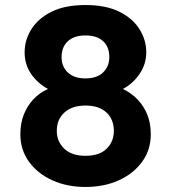

<svg xmlns="http://www.w3.org/2000/svg" viewBox="-20 -732 681 764"><path d="M320 12Q248 12 189.5 -14Q131 -40 96 -87.5Q61 -135 61 -198Q61 -241 74.5 -275.5Q88 -310 112.5 -336.5Q137 -363 171 -378Q130 -400 104 -437.5Q78 -475 78 -524Q78 -573 105 -616Q132 -659 185.5 -685.5Q239 -712 320 -712Q401 -712 454.5 -685.5Q508 -659 535 -616Q562 -573 562 -524Q562 -477 535.5 -438Q509 -399 469 -378Q503 -362 528 -335.5Q553 -309 566.5 -275Q580 -241 580 -198Q580 -135 545 -87.5Q510 -40 451.5 -14Q393 12 320 12ZM320 -112Q376 -112 404.5 -140.5Q433 -169 433 -211Q433 -257 403.5 -284.5Q374 -312 320 -312Q267 -312 236.5 -284.5Q206 -257 206 -211Q206 -169 235.5 -140.5Q265 -112 320 -112ZM320 -420Q366 -420 390.5 -444Q415 -468 415 -505Q415 -545 390.5 -568Q366 -591 320 -591Q275 -591 250 -568Q225 -545 225 -504Q225 -467 250 -443.5Q275 -420 320 -420Z"/></svg>

Font: DM Sans 12pt Black
Style: Regular
Weight: 900
Version: Version 4.004;gftools[0.9.30]